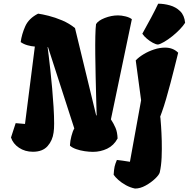

<svg xmlns="http://www.w3.org/2000/svg" viewBox="-20 -832 1047 1065"><path d="M495.6 10.3Q474.6 10.3 449.5 6.6Q424.3 2.9 402.3 -4.9Q380.4 -12.7 368.2 -23.9V-29.3Q369.1 -49.8 376.2 -77.4Q383.3 -105 392.1 -119.6L246.1 -571.3L244.1 -570.3Q246.1 -556.6 250.2 -522.5Q254.4 -488.3 259.5 -441.4Q264.6 -394.5 269.3 -342Q273.9 -289.6 277.1 -238.8Q280.3 -188 280.3 -146.5Q280.3 -117.2 277.3 -97.2Q271.5 -52.7 243.9 -21.5Q216.3 9.8 162.6 9.8Q118.7 9.8 85.4 -12.5Q52.2 -34.7 41 -69.3L66.9 -148.9L118.7 -144.5L173.3 -573.7Q152.8 -575.2 132.1 -581.1Q111.3 -586.9 94.7 -598.6Q100.6 -642.6 120.1 -686.3Q139.6 -730 191.4 -756.3Q213.4 -753.4 249.5 -744.4Q285.6 -735.4 325 -718.8Q364.3 -702.1 396 -676.3L513.7 -190.9L516.1 -192.9Q515.1 -233.9 513.4 -290.3Q511.7 -346.7 510.5 -408.4Q509.3 -470.2 508.5 -528.1Q507.8 -585.9 508.8 -631.1Q509.8 -676.3 512.7 -698.2Q524.4 -717.8 561 -732.2Q597.7 -746.6 634.8 -746.6Q653.3 -746.6 675.8 -741.2Q698.2 -735.8 711.4 -725.6L595.2 -169.9Q610.8 -146 620.8 -122.8Q630.9 -99.6 632.3 -64Q611.3 -24.9 574.5 -7.3Q537.6 10.3 495.6 10.3ZM856.4 -585Q844.7 -585.4 827.6 -594.7Q810.5 -604 794.4 -617.7Q778.3 -631.3 769.5 -645Q797.9 -695.8 818.8 -735.1Q839.8 -774.4 857.4 -811.5Q889.6 -811.5 922.6 -802.2Q955.6 -793 979.2 -770Q1002.9 -747.1 1006.8 -705.6Q996.6 -689 977.3 -668.9Q958 -648.9 935.1 -630.6Q912.1 -612.3 890.9 -599.9Q869.6 -587.4 856.4 -585ZM729 213.9Q702.6 208.5 678.2 195.1Q653.8 181.6 636 165.5Q618.2 149.4 610.4 137.2Q612.3 107.4 615.7 92Q619.1 76.7 628.4 55.2Q640.6 56.2 659.7 59.1Q678.7 62 700.7 65.4L762.7 -275.9L732.9 -497.1Q750 -515.1 776.6 -531.2Q803.2 -547.4 834.5 -557.6Q865.7 -567.9 895.5 -567.9Q939.9 -567.9 968.3 -539.6Q968.3 -539.1 962.4 -515.4Q956.5 -491.7 947 -453.9Q937.5 -416 925.8 -371.6Q914.1 -327.1 901.6 -284.2Q889.2 -241.2 877.4 -209L871.1 -191.9L867.7 -181.2L869.6 -182.1Q871.1 -167 873.5 -131.3Q876 -95.7 877.2 -50.3Q878.4 -4.9 876.5 41.5Q874.5 87.9 866.2 124Q862.8 137.7 840.6 158.9Q818.4 180.2 788.1 197Q757.8 213.9 729 213.9Z"/></svg>

Font: Fruktur
Style: Italic
Weight: 400
Italic angle: -8°
Designer: Viktoriya Grabowska, Eben Sorkin
Foundry: Viktoriya Grabowska
Version: Version 1.008; ttfautohint (v1.8.4.7-5d5b)